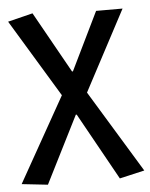

<svg xmlns="http://www.w3.org/2000/svg" viewBox="-54 -609 676 867"><g transform="rotate(-5 283.5 -175.5)"><path d="M128 213 281 -91H285L454 213L567 187L340 -186L533 -550H413L285 -287H281L126 -564L13 -536L226 -184L10 200Z"/></g></svg>

Font: Noto Sans Japanese Medium
Style: Regular
Weight: 500
Designer: Ryoko NISHIZUKA (kana & ideographs); Paul D. Hunt (Latin, Greek & Cyrillic); Wenlong ZHANG (bopomofo); Sandoll Communica
Foundry: Adobe Systems Incorporated
Version: Version 1.000;PS 1;hotconv 1.0.78;makeotf.lib2.5.61930